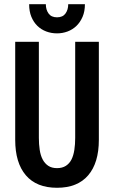

<svg xmlns="http://www.w3.org/2000/svg" viewBox="-20 -892 540 909"><path d="M250 -3Q153 -3 102.5 -62Q52 -121 52 -230V-694H164V-239Q164 -209 168 -182.5Q172 -156 182 -137Q192 -118 208.5 -107Q225 -96 250 -96Q275 -96 292 -107Q309 -118 318.5 -137Q328 -156 332 -182.5Q336 -209 336 -239V-694H448V-230Q448 -121 397.5 -62Q347 -3 250 -3ZM382 -872Q382 -838 371 -812.5Q360 -787 342 -769.5Q324 -752 300 -743Q276 -734 250 -734Q223 -734 199 -743Q175 -752 157 -769.5Q139 -787 128.5 -812.5Q118 -838 118 -872H197Q197 -846 210 -828Q223 -810 250 -810Q277 -810 290 -828Q303 -846 303 -872Z"/></svg>

Font: D2Coding ligature
Style: Bold
Weight: 700
Monospace: yes
Designer: Yong-Rak Park; Jeong-Hwan Yoon; Sang-Min Lee;
Foundry: NHN Corporation
Version: Version 1.3.2; Build 20180524